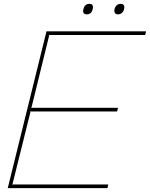

<svg xmlns="http://www.w3.org/2000/svg" viewBox="-20 -972 775 992"><path d="M539.1 -19 535.2 0H20L220.2 -810.1H734.9L730 -791H231.9L233.9 -788.1L143.1 -418L140.1 -415H589.8L585 -396H134.8L137.2 -393.1L44.9 -22L42 -19ZM459 -924.8Q452.6 -897.9 428.2 -897.9Q416.5 -897.9 411.9 -905.3Q407.2 -912.6 411.1 -924.8Q417.5 -952.1 441.9 -952.1Q465.3 -952.1 459 -924.8ZM621.1 -924.8Q618.2 -912.6 609.9 -905.3Q601.6 -897.9 589.8 -897.9Q578.1 -897.9 573.5 -905.3Q568.8 -912.6 571.8 -924.8Q574.7 -937.5 583.3 -944.8Q591.8 -952.1 603 -952.1Q627.4 -952.1 621.1 -924.8Z"/></svg>

Font: Sinkin Sans 100 Thin Italic
Style: Regular
Weight: 100
Italic angle: -112°
Designer: Keith Bates
Foundry: K-Type
Version: Sinkin Sans (version 1.0)  by Keith Bates   •   © 2014   www